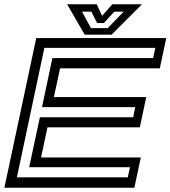

<svg xmlns="http://www.w3.org/2000/svg" viewBox="-30 -878 797 898"><path d="M-9.5 0 139.5 -700H747.5L717.5 -558.5H251L222 -424H654L624 -282.5H192L162 -141.5H628.5L598.5 0ZM49 -48.5H567.5L578 -96H106.5L156.5 -329.5H593L602.5 -377H166.5L215 -606.5H686L696.5 -654H177.5ZM366 -716 284 -858H422.5L447.5 -804L495.5 -858H634L492 -716ZM395.5 -746.5H474L548.5 -823.5H504.5L456 -770.5H424L397.5 -823.5H353.5Z"/></svg>

Font: Tourney Expanded Medium
Style: Italic
Weight: 500
Width: 7
Italic angle: -12°
Designer: Tyler Finck
Foundry: Etcetera Type Co
Version: Version 1.010; ttfautohint (v1.8.3)